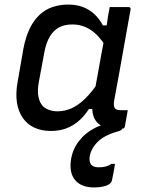

<svg xmlns="http://www.w3.org/2000/svg" viewBox="-20 -563 640 840"><path d="M278 -543Q314 -543 342 -532.5Q370 -522 392 -502Q414 -482 430 -452H457L442 -361Q413 -408 377 -432Q341 -456 296 -456Q263 -456 239 -443.5Q215 -431 198.5 -404Q182 -377 174 -334L150 -205Q143 -168 148 -141Q153 -114 168 -98Q179 -88 195 -82Q211 -76 231 -76Q262 -76 291.5 -88.5Q321 -101 352 -131Q383 -161 417 -212L394 -86H369Q349 -55 324 -33.5Q299 -12 269 -1Q239 10 203 10Q161 10 129.5 -5Q98 -20 79 -48Q60 -76 54 -115Q48 -154 57 -204L82 -348Q92 -401 110 -438Q128 -475 153.5 -498.5Q179 -522 210.5 -532.5Q242 -543 278 -543ZM460 -532Q481 -532 501 -532Q521 -532 542 -532Q546 -532 548 -530.5Q550 -529 551 -526.5Q552 -524 551 -520Q539 -454 527 -386Q515 -318 503 -251Q491 -184 479 -120Q476 -100 482 -90.5Q488 -81 507 -81Q512 -81 516.5 -81Q521 -81 524 -81H539Q536 -63 532.5 -44.5Q529 -26 526 -9Q525 -4 522 -2Q519 0 515 0Q509 0 499 0Q489 0 480 0Q444 0 420.5 -14.5Q397 -29 388.5 -56Q380 -83 386 -120Q396 -172 405 -223.5Q414 -275 423.5 -326.5Q433 -378 443 -430Q446 -445 448 -461Q450 -477 453 -494.5Q456 -512 460 -532ZM484 -25Q490 -25 497.5 -18.5Q505 -12 514 2Q512 5 507.5 7.5Q503 10 492 13Q433 30 404.5 60.5Q376 91 372 125Q370 148 380 158.5Q390 169 412 169Q430 169 442.5 165.5Q455 162 468 154H483Q482 160 480.5 170Q479 180 476.5 193Q474 206 470 225Q468 240 446.5 248.5Q425 257 391 257Q337 257 310 226.5Q283 196 290 140Q296 93 324 56Q352 19 394 -2.5Q436 -24 484 -25Z"/></svg>

Font: RecMonoLinear Nerd Font Mono
Style: Italic
Weight: 400
Italic angle: -10°
Monospace: yes
Version: Version 1.085; ttfautohint (v1.8.4.7-5d5b);Nerd Fonts 3.2.1